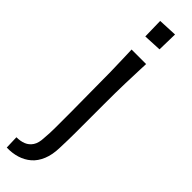

<svg xmlns="http://www.w3.org/2000/svg" viewBox="-315 -680 831 831"><g transform="rotate(45 100.0 -264.5)"><path d="M-15 166 -17 105Q7 105 26 97.5Q45 90 57 72Q69 54 70 22Q73 -9 73 -48Q73 -87 73 -139Q73 -191 72 -260Q72 -328 71 -383.5Q70 -439 68.5 -474Q67 -509 67 -516H156Q156 -511 154.5 -478.5Q153 -446 151.5 -391.5Q150 -337 150 -264Q150 -220 150 -188.5Q150 -157 150 -133.5Q150 -110 150 -88.5Q150 -67 149.5 -45Q149 -23 148 5Q147 48 134 79.5Q121 111 99 130Q77 149 48 158Q19 167 -15 166ZM69 -598 67 -691 154 -695 152 -602Z"/></g></svg>

Font: Truculenta Medium
Style: Regular
Weight: 500
Version: Version 1.002